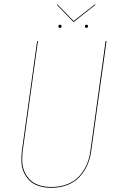

<svg xmlns="http://www.w3.org/2000/svg" viewBox="-20 -873 558 902"><path d="M425.8 -852.5 428.7 -850.6 327.1 -770.5H324.2L246.6 -850.6L249.5 -852.5L325.7 -774.4ZM254.4 -749Q254.4 -756.8 262.2 -756.8Q269 -756.8 269 -749.5Q269 -742.2 261.7 -742.2Q254.4 -742.2 254.4 -749ZM378.9 -749Q378.9 -756.8 386.7 -756.8Q393.6 -756.8 393.6 -749.5Q393.6 -742.2 386.2 -742.2Q378.9 -742.2 378.9 -749ZM480.5 -680.2 408.2 -161.6Q403.3 -127 390.1 -97.2Q377 -67.4 354.7 -43Q332.5 -18.6 298.3 -4.6Q264.2 9.3 221.2 9.3Q187 9.3 160.4 0Q133.8 -9.3 117.9 -25.4Q102.1 -41.5 92 -63.2Q82 -85 80.8 -110.1Q79.6 -135.3 82.5 -162.1L154.3 -680.2H158.2L86.4 -162.1Q83.5 -135.7 84.7 -111.3Q85.9 -86.9 95.5 -65.7Q105 -44.4 120.6 -28.6Q136.2 -12.7 162.1 -3.7Q188 5.4 221.7 5.4Q263.7 5.4 297.4 -8.3Q331.1 -22 352.5 -45.9Q374 -69.8 387 -98.9Q399.9 -127.9 404.3 -162.1L476.1 -680.2Z"/></svg>

Font: Fira Sans Compressed Four
Style: Italic
Weight: 100
Width: 3
Italic angle: -8°
Designer: Carrois Corporate & Edenspiekermann AG
Foundry: Carrois Corporate GbR & Edenspiekermann AG
Version: Version 4.203;PS 004.203;hotconv 1.0.88;makeotf.lib2.5.64775